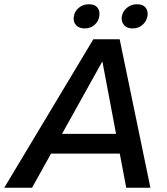

<svg xmlns="http://www.w3.org/2000/svg" viewBox="-60 -885 786 905"><path d="M-40 0 380 -700H504L649 0H535L423 -593H421L91 0ZM131 -161 150 -254H557L538 -161ZM339 -751Q312 -751 298 -767Q284 -783 288 -807Q291 -831 311 -848Q331 -865 359 -865Q387 -865 399.5 -849Q412 -833 408 -809Q405 -785 386 -768Q367 -751 339 -751ZM565 -751Q538 -751 524.5 -767Q511 -783 514 -807Q518 -831 538 -848Q558 -865 586 -865Q614 -865 626.5 -849Q639 -833 635 -809Q631 -785 612 -768Q593 -751 565 -751Z"/></svg>

Font: REM
Style: Italic
Weight: 400
Italic angle: -11°
Designer: Octavio Pardo
Foundry: Ashler Design
Version: Version 1.005;gftools[0.9.28]